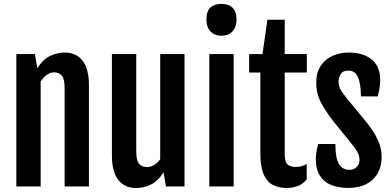

<svg xmlns="http://www.w3.org/2000/svg" viewBox="-20 -947 1988 975"><path d="M63 -672.4H157.2L169.4 -600.6V-600.1Q198.2 -646.5 234.9 -663.3Q271.5 -680.2 308.6 -680.2Q367.2 -680.2 399.4 -638.7Q431.6 -597.2 431.6 -515.1V0H308.1V-500.5Q308.1 -544.9 294.4 -562.3Q280.8 -579.6 254.4 -579.6Q235.8 -579.6 218.3 -567.4Q200.7 -555.2 186.5 -533.7V0H63Z M548.3 -672.4H671.9V-177.7Q671.9 -133.3 685.5 -116Q699.2 -98.6 725.6 -98.6Q764.6 -98.6 793.5 -138.2V-672.4H917V0H822.8L810.5 -71.8H810.1Q781.2 -25.9 744.9 -9Q708.5 7.8 671.4 7.8Q612.8 7.8 580.6 -33.4Q548.3 -74.7 548.3 -157.2Z M1104 -765.6Q1069.8 -765.6 1049.1 -787.1Q1028.3 -808.6 1028.3 -847.7Q1028.3 -891.1 1049.1 -909.2Q1069.8 -927.2 1104.5 -927.2Q1140.6 -927.2 1160.9 -907.7Q1181.2 -888.2 1181.2 -847.7Q1181.2 -809.6 1160.6 -787.6Q1140.1 -765.6 1104 -765.6ZM1043 -672.4H1166.5V0H1043Z M1302.2 -578.6H1245.1V-672.4H1313L1337.9 -846.7H1425.8V-672.4H1538.1V-578.6H1425.8V-166.5Q1425.8 -122.6 1441.7 -110.8Q1457.5 -99.1 1479 -99.1Q1513.2 -99.1 1537.6 -114.3V-36.1Q1516.6 -10.3 1488.8 -1.2Q1460.9 7.8 1435.1 7.8Q1400.9 7.8 1370.4 -5.6Q1339.8 -19 1321 -56.9Q1302.2 -94.7 1302.2 -167.5Z M1584 -140.6Q1584 -162.6 1588.1 -183.1Q1592.3 -203.6 1596.2 -215.8H1683.1Q1683.1 -142.6 1701.4 -113.5Q1719.7 -84.5 1753.9 -84.5Q1778.3 -84.5 1792 -99.4Q1805.7 -114.3 1805.7 -134.8Q1805.7 -156.2 1794.2 -176.3Q1782.7 -196.3 1762.7 -220.2L1676.3 -326.7Q1641.1 -371.1 1613.5 -419.7Q1585.9 -468.3 1585.9 -526.9Q1585.9 -579.1 1608.9 -613Q1631.8 -647 1669.4 -663.6Q1707 -680.2 1751 -680.2Q1823.7 -680.2 1867.2 -645.3Q1910.6 -610.4 1910.6 -540.5Q1910.6 -517.6 1906.5 -495.4Q1902.3 -473.1 1898.4 -457.5H1813Q1812 -523.9 1797.4 -556.2Q1782.7 -588.4 1749 -588.4Q1720.7 -588.4 1710 -570.8Q1699.2 -553.2 1699.2 -531.7Q1699.2 -508.3 1710.9 -489.5Q1722.7 -470.7 1741.2 -447.3L1838.9 -329.1Q1853 -311.5 1871.6 -284.4Q1890.1 -257.3 1904.1 -223.4Q1918 -189.5 1918 -149.9Q1918 -79.1 1873.5 -35.9Q1829.1 7.3 1746.6 7.3Q1701.7 7.3 1664.6 -6.6Q1627.4 -20.5 1605.7 -53Q1584 -85.4 1584 -140.6Z"/></svg>

Font: Fjalla One
Style: Regular
Weight: 400
Designer: Irina Smirnova, Eben Sorkin
Foundry: Sorkin Type
Version: Version 1.002; ttfautohint (v1.8.4.7-5d5b);gftools[0.9.25]